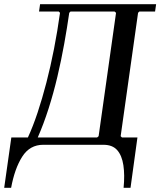

<svg xmlns="http://www.w3.org/2000/svg" viewBox="-52 -690 764 915"><path d="M-32 205 2 -35H81Q105 -87 127 -153Q149 -219 169 -296Q189 -373 205.5 -457.5Q222 -542 234 -629L228 -635H134L139 -670H692L687 -635H612L606 -629L523 -41L529 -35H603L570 205H537Q543 144 536 97.5Q529 51 506.5 25.5Q484 0 441 0H154Q90 0 54 56.5Q18 113 1 205ZM128 -35H411L418 -41L501 -629L494 -635H284L278 -629Q268 -559 254 -481Q240 -403 221.5 -324.5Q203 -246 179.5 -172.5Q156 -99 128 -35Z"/></svg>

Font: Brygada 1918 Medium
Style: Italic
Weight: 500
Italic angle: -8°
Designer: Mateusz Machalski | Borys Kosmynka | Przemek Hoffer
Foundry: NIEPODLEGLA 2018
Version: Version 3.006